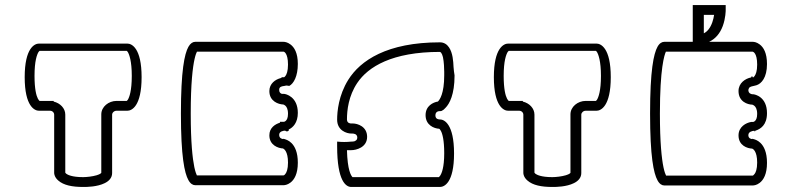

<svg xmlns="http://www.w3.org/2000/svg" viewBox="-20 -698 3142 762"><path d="M132.9 -491.7C134.7 -494.2 136.1 -495.4 136.8 -496L483.4 -496C484.1 -495.5 485.3 -494.3 487 -491.9C493.1 -481.9 503 -455.4 503 -396.8C503 -337.3 493.3 -311.9 487.1 -301.8C485.3 -299.3 483.9 -298.1 483.2 -297.5L442.5 -297.5C411.1 -297.5 382 -274.4 382 -244.2V-12.2C382 -11.9 378.9 -6.9 363.8 -2.5C347.2 2.5 323.8 5 310 5C265.5 5 247.8 -4.4 242.1 -9.1C240 -11.3 239.4 -12.3 239.1 -12.8V-243.3C239.1 -268.3 218.6 -288.8 193 -294.8V-297.5H137.2C135.7 -298.5 133.3 -300.8 130.2 -306.7C124.2 -318.4 117 -344.1 117 -396.8C117 -456.2 126.7 -481.6 132.9 -491.7ZM239.1 -3.3 239.1 -3.1C239.1 -3.1 239.1 -3.2 239.1 -3.3ZM211.2 18.4C232.5 37.3 267 44 310 44H311.1C311.6 44 312.3 44 313.1 44C325 44 366 43.6 395.5 28.9C411.5 21.3 425 8.3 425 -11.1V-242.8C425 -250.8 432.9 -258.5 442.5 -258.5H485.5C502.1 -258.5 542 -275 542 -391.8C542 -508.5 502.1 -525 485.5 -525H134.5C117.9 -525 78 -508.5 78 -391.8C78 -275 117.9 -258.5 134.5 -258.5H178.5C187.7 -258.5 195 -251.4 195 -242.8V-11.4C195 -7.6 196.6 5.8 211.2 18.4Z M1091 -211C1072.5 -205.4 1049 -191.3 1049 -161.1C1049 -121.4 1084.4 -109.6 1103.2 -108.8C1106.4 -107.3 1123 -98.5 1123 -52.7C1123 -26.6 1117.3 -13.9 1112.9 -8.2C1108.6 -2.3 1106 -2 1105.4 -2C1105.3 -2 1105.3 -2 1105.3 -2L761.3 -2C759 -6.7 755.1 -16.5 751.2 -34.9C744.2 -69 737 -132.2 737 -247C737 -368.1 744.9 -431.7 752.3 -464.3C756.1 -481 759.6 -489.2 761.7 -493H1105C1106.5 -492.8 1110.5 -491.8 1114.7 -484.8C1118.7 -478.2 1123 -465.3 1123 -441.8C1123 -415.3 1117.3 -402.4 1112.9 -396.6C1110.4 -393.3 1108.4 -391.8 1107.1 -391.2C1105.9 -391.5 1104.7 -391.8 1103.2 -391.8C1099.2 -391.8 1096.1 -389.9 1094.2 -388.1C1072.7 -382.7 1049 -366.2 1049 -336.5C1049 -295.7 1085.3 -283.9 1104 -283.3C1105.6 -282.9 1108.8 -281.8 1112.1 -278.9C1116.9 -274.8 1123 -266.2 1123 -246.5C1123 -229.8 1118.3 -222.4 1114.6 -218.9C1110.4 -214.8 1106.9 -214.5 1105.8 -214.5C1105.6 -214.5 1105.5 -214.5 1105.5 -214.5H1091ZM1105.6 -397C1105.6 -397 1105.5 -397 1105.4 -397ZM1137.1 -130C1126.5 -140.6 1115.1 -144.1 1110.8 -145.5C1108.8 -146.1 1107 -146.7 1105 -147.3L1103.6 -146.2C1099 -146.5 1088 -149.1 1088 -162.9C1088 -176.3 1103.2 -179.2 1111.5 -179.6C1116.3 -175.5 1121.2 -175.5 1126 -179.6V-184.2C1142.8 -191.8 1162 -210.9 1162 -250.1C1162 -314.2 1114.2 -325.5 1106.5 -325.5H1098.8C1093.6 -327 1088 -330.8 1088 -340.9C1088 -346.6 1089.5 -349.6 1091.3 -351.3C1095.3 -355.1 1106 -357.1 1110.5 -357.3C1115.7 -358.9 1120.8 -358.9 1126 -357.3L1128 -357C1145.4 -366.1 1162 -395.1 1162 -444.4C1162 -487.7 1148.1 -510.4 1132.7 -521.7C1120.5 -531.1 1109 -532 1105.5 -532H754.5C745.6 -532 735.6 -526.4 727.7 -512.1C712.1 -484 698 -417.4 698 -247.4C698 -77.4 712.1 -11.2 727.7 16.7C735.6 31.4 745.7 37 754.5 37H1105.5C1109 37 1120.5 36.1 1132.7 26.7C1148.1 15.2 1162 -8.1 1162 -52.3C1162 -93.1 1150.5 -116.6 1137.1 -130Z M1718 -295C1699 -292 1669 -278 1669 -241C1669 -201 1703 -188 1723 -187C1724 -187 1727 -184 1730 -178C1736 -167 1743 -141 1743 -90C1743 -33 1733 -10 1727 -1C1725 2 1723 4 1722 5H1379C1373 -1 1359 -23 1357 -102H1374C1394 -102 1437 -113 1437 -155C1437 -196 1399 -208 1380 -208H1374H1373C1370 -208 1357 -209 1357 -224C1357 -260 1363 -317 1398 -369C1441 -433 1536 -492 1726 -492C1728 -492 1734 -488 1738 -471C1742 -452 1743 -426 1743 -413V-399C1743 -326 1725 -302 1718 -295ZM1374 -168H1377H1378C1381 -168 1398 -168 1398 -152C1398 -143 1393 -140 1386 -137C1380 -136 1375 -136 1374 -136C1364.5 -135 1355.2 -134.5 1346 -134.5C1336.8 -134.5 1327.5 -135 1318 -136V-118C1318 23 1354 44 1374 44H1726C1743 44 1782 28 1782 -89C1782 -206 1743 -224 1726 -224H1725C1721 -224 1708 -225 1708 -240C1708 -257 1723 -257 1726 -257H1728C1732 -257 1732 -258 1733 -258C1739 -261 1743 -264 1748 -270C1764 -286 1784 -323 1784 -398V-399C1782 -411 1781 -419 1780 -432C1779 -455 1777 -488 1762 -510C1754 -522 1742 -530 1726 -530C1516 -530 1410 -458 1362 -381C1324 -320 1318 -256 1318 -223C1318 -180 1356 -168 1374 -168Z M1994.9 -491.7C1996.7 -494.2 1998.1 -495.4 1998.8 -496L2345.4 -496C2346.1 -495.5 2347.3 -494.3 2349 -491.9C2355.1 -481.9 2365 -455.4 2365 -396.8C2365 -337.3 2355.3 -311.9 2349.1 -301.8C2347.3 -299.3 2345.9 -298.1 2345.2 -297.5L2304.5 -297.5C2273.1 -297.5 2244 -274.4 2244 -244.2V-12.2C2244 -11.9 2240.9 -6.9 2225.8 -2.5C2209.2 2.5 2185.8 5 2172 5C2127.5 5 2109.8 -4.4 2104.1 -9.1C2102 -11.3 2101.4 -12.3 2101.1 -12.8V-243.3C2101.1 -268.3 2080.6 -288.8 2055 -294.8V-297.5H1999.2C1997.7 -298.5 1995.3 -300.8 1992.2 -306.7C1986.2 -318.4 1979 -344.1 1979 -396.8C1979 -456.2 1988.7 -481.6 1994.9 -491.7ZM2101.1 -3.3 2101.1 -3.1C2101.1 -3.1 2101.1 -3.2 2101.1 -3.3ZM2073.2 18.4C2094.5 37.3 2129 44 2172 44H2173.1C2173.6 44 2174.3 44 2175.1 44C2187 44 2228 43.6 2257.5 28.9C2273.5 21.3 2287 8.3 2287 -11.1V-242.8C2287 -250.8 2294.9 -258.5 2304.5 -258.5H2347.5C2364.1 -258.5 2404 -275 2404 -391.8C2404 -508.5 2364.1 -525 2347.5 -525H1996.5C1979.9 -525 1940 -508.5 1940 -391.8C1940 -275 1979.9 -258.5 1996.5 -258.5H2040.5C2049.7 -258.5 2057 -251.4 2057 -242.8V-11.4C2057 -7.6 2058.6 5.8 2073.2 18.4Z M2814.1 -639C2811.7 -621.8 2805.1 -597.3 2791.7 -580.9C2786.5 -574.4 2780.5 -569.3 2773.3 -565.8V-639ZM2998.1 -130.8C2987.2 -141.3 2975.7 -144.6 2972 -145.6C2971.9 -145.6 2971.8 -145.7 2971.7 -145.7L2966.1 -147.3L2964.9 -146.1C2960.4 -146.4 2950 -148.9 2950 -161.6C2950 -175.2 2965.4 -178.6 2974 -179.1C2975.2 -175 2976.4 -175 2977.6 -179.1C2998.1 -185.8 3024 -201.2 3024 -249.1C3024 -313.7 2976.2 -324 2968 -324H2966C2963.3 -324 2950 -326 2950 -341.1C2950.6 -342.4 2951.2 -347 2954.4 -350.9C2958.4 -354.3 2968 -356.5 2972.3 -357.2C2975.7 -357.8 2979.1 -358.7 2982.2 -359.7C3001.5 -365.8 3024 -389.4 3024 -443.9C3024 -487.5 3010.3 -510.4 2995 -521.7C2982.9 -531.1 2971.5 -532 2968 -532H2794.1C2818.9 -543.4 2837.7 -565.2 2848.5 -594.8C2860.1 -626.4 2860.1 -656.5 2860.1 -658V-678H2729.4V-532H2616C2607.3 -532 2597.3 -526.6 2589.5 -512.4C2574.1 -484.6 2560 -418.3 2560 -247.4C2560 -76.5 2574.1 -10.1 2589.5 17.7C2597.3 32.4 2607.3 38 2616 38H2968C2971.5 38 2982.9 37.1 2995 27.7C3010.3 16.1 3024 -7.2 3024 -51.7C3024 -93.6 3011.9 -117.5 2998.1 -130.8ZM2911 -160.6C2911 -120.1 2946.3 -108.8 2965.3 -108.2C2968.2 -107 2985 -99 2985 -52.8C2985 -26.4 2979.1 -13.2 2975 -8C2970.9 -2.4 2968.3 -1.2 2967.4 -1H2623.5C2621.2 -5.6 2617.1 -15.3 2613.2 -34C2606.1 -68.1 2599 -131.5 2599 -247C2599 -427 2616.7 -480.1 2622.8 -493H2966.2C2968.5 -492.6 2972.4 -491.5 2976.7 -484.6C2980.8 -478 2985 -465.2 2985 -441.8C2985 -415.3 2979.5 -403 2974.7 -396.1C2971.1 -391.1 2969 -390.6 2968.3 -390.6C2968.1 -390.6 2968 -390.7 2968 -390.7C2965.7 -397 2963.3 -397 2961 -390.7C2937.4 -386.1 2911 -368.2 2911 -336.6C2911 -294.5 2946.8 -283 2965.8 -282.6C2967.3 -282.1 2970.7 -280.9 2974 -278C2978.9 -273.8 2985 -265.2 2985 -245.9C2985 -229.2 2980.3 -221.8 2976.7 -218.3C2972.6 -214.4 2969.5 -214 2968.4 -214C2968.1 -214 2968 -214 2968 -214H2961.1C2940.9 -210.6 2911 -195.1 2911 -160.6Z"/></svg>

Font: Platiipus Bold
Style: Bold
Weight: 400
Version: Version 001.000